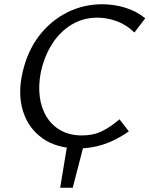

<svg xmlns="http://www.w3.org/2000/svg" viewBox="-20 -688 703 903"><path d="M263 195 298 -17H377L322 195ZM350 10Q247 10 180 -37.5Q113 -85 88 -166Q63 -247 86 -347Q109 -448 164 -519.5Q219 -591 296 -629.5Q373 -668 460 -668Q517 -668 570 -651.5Q623 -635 663 -602L612 -535Q576 -571 530 -588Q484 -605 438 -605Q371 -605 316.5 -572Q262 -539 225 -481Q188 -423 172 -348Q160 -287 167 -233Q174 -179 199.5 -138Q225 -97 267 -74Q309 -51 366 -51Q419 -51 460.5 -71.5Q502 -92 542 -127L586 -70Q524 -27 466 -8.5Q408 10 350 10Z"/></svg>

Font: Ysabeau Office Medium
Style: Italic
Weight: 500
Italic angle: -12°
Designer: Christian Thalmann (Catharsis Fonts)
Version: Version 2.001;gftools[0.9.30]; featfreeze: tnum,lnum,ss02